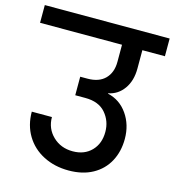

<svg xmlns="http://www.w3.org/2000/svg" viewBox="-133 -832 839 921"><g transform="rotate(15 286.0 -371.5)"><path d="M484 -561Q484 -500 455 -459.5Q426 -419 379 -410V-408Q440 -394 476.5 -341.5Q513 -289 513 -219Q513 -156 486.5 -107Q460 -58 410 -30.5Q360 -3 291 -3Q221 -3 165.5 -31.5Q110 -60 79 -111.5Q48 -163 48 -230H148Q148 -173 187.5 -135Q227 -97 286 -97Q344 -97 379 -133Q414 -169 414 -227Q414 -281 380 -320.5Q346 -360 279 -360H229V-452H265Q322 -452 352.5 -483Q383 -514 383 -567V-652H-24V-740H596V-652H484Z"/></g></svg>

Font: Fz Poppins Med
Style: Regular
Weight: 500
Designer: Ninad Kale (Devanagari), Jonny Pinhorn (Latin)
Foundry: Indian Type Foundry
Version: Vit hóa bi Vntype.Com & FontZin.Com